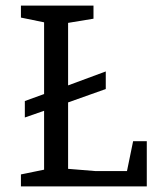

<svg xmlns="http://www.w3.org/2000/svg" viewBox="-20 -668 563 688"><path d="M55 -43 138 -60V-271L69 -247V-306L138 -331V-588L55 -605V-648H315V-601L224 -586V-362L359 -412V-349L224 -301V-63L322 -55H435L457 -162H506V0H55Z"/></svg>

Font: Faustina VF Beta
Style: Regular
Weight: 400
Designer: Alfonso Garcia
Foundry: Omnibus-Type
Version: Version 1.006